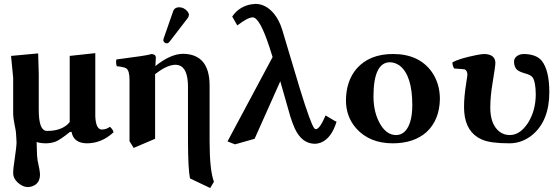

<svg xmlns="http://www.w3.org/2000/svg" viewBox="-20 -718 2840 975"><path d="M343.3 -48.3 335 -47.9Q284.2 -6.8 261.2 1.5Q238.3 9.8 211.9 9.8Q182.1 9.3 166 2.9Q166.5 14.2 167 37.1Q167.5 77.6 170.9 96.2Q182.6 147.9 183.1 168Q183.1 215.8 140.6 229Q130.4 231.9 120.1 231.9Q95.7 231.9 68.8 208Q47.4 187 46.9 163.1Q46.9 136.7 54.2 91.8Q64 26.4 64 3.9Q64 -4.4 62.5 -22.9Q61.5 -38.1 61 -45.9Q60.1 -56.2 54.7 -81.1Q46.9 -121.6 46.9 -137.2V-323.2L36.1 -434.1L173.8 -446.8Q173.8 -445.8 176.8 -342.8V-160.2Q176.8 -61 212.4 -53.7Q216.3 -53.2 220.2 -53.2Q285.6 -53.2 323.2 -86.4Q329.6 -92.8 334 -98.1V-434.1L463.9 -448.2V-127Q466.8 -62 496.1 -60.1Q520.5 -60.5 538.1 -74.2Q555.7 -58.1 556.2 -45.9Q496.1 9.8 420.9 9.8Q353.5 8.8 343.3 -48.3Z M888.7 -681.2Q913.6 -681.2 931.6 -660.6Q939 -651.4 939.5 -643.1Q938.5 -633.8 934.6 -627.9L840.8 -505.9Q834.5 -498.5 829.6 -498Q815.4 -498 810.5 -508.8Q810.1 -510.7 809.6 -512.2Q810.1 -518.1 810.5 -521L860.4 -664.1Q867.7 -680.2 888.7 -681.2ZM637.7 -313Q637.7 -360.4 620.6 -371.1Q607.9 -378.4 572.8 -381.8Q567.4 -399.4 570.8 -416Q721.7 -435.5 741.7 -441.4Q746.1 -442.9 748.5 -443.8Q770.5 -442.4 771.5 -426.8Q771.5 -424.8 769 -382.3Q845.7 -444.3 909.7 -444.8Q1043.9 -442.9 1044.4 -284.2V0Q1044.4 146.5 1066.4 205.1L1047.4 236.8L944.8 188Q935.1 141.1 934.6 0V-276.9Q934.6 -374 886.7 -387.2Q879.9 -388.7 873.5 -389.2Q831.5 -389.2 778.8 -349.6Q773.4 -345.7 767.6 -341.3Q767.6 -327.6 767.6 -321.3V-13.2L658.7 33.2L637.7 -1Z M1680.2 -104 1689 -100.1Q1663.1 -15.1 1608.9 6.3Q1594.2 11.7 1580.1 12.2Q1513.2 12.2 1477.1 -65.4Q1465.3 -91.3 1454.1 -127L1403.3 -305.2Q1297.4 -66.9 1272.9 -13.2L1173.3 15.1L1135.3 0L1364.3 -428.2Q1363.3 -431.2 1349.1 -476.1Q1299.3 -629.4 1263.2 -629.9Q1236.8 -628.9 1185.1 -588.9L1159.2 -633.8Q1192.9 -684.1 1254.4 -695.8Q1266.6 -697.8 1277.3 -698.2Q1329.1 -698.2 1370.6 -649.4Q1397.9 -616.2 1413.1 -566.9L1502 -270Q1559.1 -85 1576.2 -66.4Q1580.6 -62 1584 -62Q1603 -62 1632.3 -129.4Q1632.8 -130.9 1633.3 -131.8Z M1959.5 -401.9Q1877 -400.4 1876.5 -229Q1876.5 -142.1 1914.6 -81.5Q1945.8 -32.7 1990.7 -32.2Q2040.5 -32.2 2062 -96.2Q2073.7 -132.3 2073.7 -184.1Q2073.7 -334 2010.3 -384.3Q1986.8 -401.4 1959.5 -401.9ZM1736.8 -207Q1737.3 -307.1 1791.5 -370.1Q1856.9 -443.8 1975.6 -443.8Q2107.9 -443.8 2172.9 -352.5Q2213.4 -294.4 2213.9 -215.8Q2211.9 -107.9 2145.5 -46.9Q2081.1 9.8 1974.6 9.8Q1856 9.8 1788.1 -66.9Q1737.3 -125.5 1736.8 -207Z M2769.5 -250Q2769.5 -105 2683.1 -32.7Q2631.3 9.3 2568.4 9.8Q2470.7 9.8 2428.7 -8.8Q2416.5 -14.2 2405.3 -21Q2336.4 -64.9 2336.4 -174.8Q2336.4 -225.6 2346.7 -291Q2348.1 -301.8 2350.6 -316.9Q2353.5 -333 2353.5 -340.8Q2352.5 -357.9 2341.3 -365.2Q2336.4 -367.2 2286.6 -370.1Q2278.3 -381.3 2277.3 -400.9Q2309.6 -420.4 2399.9 -438.5Q2427.2 -443.8 2440.4 -443.8Q2494.6 -441.9 2495.6 -398.9Q2495.6 -382.3 2482.4 -303.7Q2481.9 -299.8 2481.4 -296.9Q2469.7 -228 2469.7 -171.9Q2469.7 -87.4 2515.1 -50.3Q2538.6 -32.2 2568.4 -32.2Q2618.2 -32.2 2656.7 -87.4Q2659.2 -90.8 2660.6 -92.8Q2700.2 -155.8 2700.7 -237.8Q2700.2 -301.8 2684.6 -325.2Q2674.8 -337.9 2646.5 -345.2Q2619.1 -353 2606.4 -362.8Q2590.8 -377.4 2590.3 -403.8Q2590.3 -428.7 2617.7 -439.9Q2628.4 -443.8 2639.6 -443.8Q2702.6 -442.9 2730.5 -410.2Q2769.5 -361.3 2769.5 -250Z"/></svg>

Font: Linux Libertine O
Style: Bold
Weight: 700
Designer: Philipp H. Poll
Foundry: Philipp H. Poll
Version: Version 5.0.0